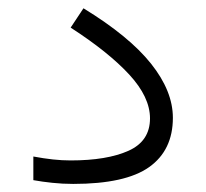

<svg xmlns="http://www.w3.org/2000/svg" viewBox="-20 -456 510 475"><path d="M62.5 -68.8Q88.4 -64 111.1 -61.5Q133.8 -59.1 154.8 -59.1Q244.6 -59.1 297.9 -83Q351.1 -106.9 351.1 -163.1Q351.1 -215.8 299.8 -271.5Q248.5 -327.1 154.8 -387.7L186.5 -435.5Q299.8 -366.2 353.8 -298.3Q407.7 -230.5 407.7 -164.6Q407.7 -84.5 349.1 -42.7Q290.5 -1 161.1 -1Q134.8 -1 109.6 -3.7Q84.5 -6.3 62.5 -10.3Z"/></svg>

Font: Vazir Thin FD-UI
Style: Thin-FD-UI
Weight: 100
Designer: Saber Rastikerdar
Foundry: Saber Rastikerdar
Version: Version 30.1.0